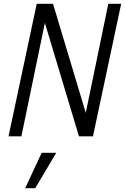

<svg xmlns="http://www.w3.org/2000/svg" viewBox="-20 -720 660 1014"><path d="M25 0 174 -700H260L433 -124L552 -700H620L471 0H397L217 -599L93 0ZM113 274 200 87H277L166 274Z"/></svg>

Font: Red Hat Mono
Style: Italic
Weight: 300
Italic angle: -12°
Monospace: yes
Designer: Pentagram, MCKL
Foundry: Pentagram, MCKL
Version: Version 1.023